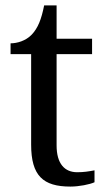

<svg xmlns="http://www.w3.org/2000/svg" viewBox="-20 -679 392 709"><path d="M240 10C272 10 312 2 329 -6V-50C308 -46 289 -43 265 -43C219 -43 189 -74 189 -142V-479H320V-536H189V-659H143C133 -608 120 -575 97 -551C75 -528 43 -519 19 -519V-479H95V-145C95 -30 139 10 240 10Z"/></svg>

Font: Noto Serif Devanagari
Style: Regular
Weight: 400
Designer: Universal Thirst, Indian Type Foundry and the Monotype Design Team
Foundry: Monotype Imaging Inc.
Version: Version 2.004